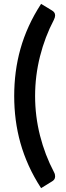

<svg xmlns="http://www.w3.org/2000/svg" viewBox="-20 -805 340 983"><path d="M159.7 -313.5Q159.7 -210.4 184.8 -111.1Q210 -11.7 256.3 76.2Q259.8 82.5 261 87.9Q262.2 93.3 262.2 98.1Q262.2 107.9 257.3 114.3Q252.4 120.6 245.1 124.5L190.4 158.2Q153.3 101.1 127.2 43.5Q101.1 -14.2 84.7 -72.5Q68.4 -130.9 60.5 -190.9Q52.7 -251 52.7 -313.5Q52.7 -376 60.5 -436.3Q68.4 -496.6 84.7 -554.9Q101.1 -613.3 127.2 -670.7Q153.3 -728 190.4 -785.2L245.1 -752Q252.4 -748 257.3 -741.7Q262.2 -735.4 262.2 -726.1Q262.2 -716.3 255.9 -703.6Q210 -616.2 184.8 -516.4Q159.7 -416.5 159.7 -313.5Z"/></svg>

Font: Kantumruy
Style: Bold
Weight: 600
Foundry: Sovichet Tep
Version: Version 1.20 August 16, 2013